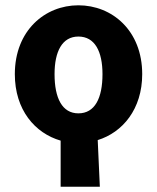

<svg xmlns="http://www.w3.org/2000/svg" viewBox="-20 -528 593 725"><path d="M517 -248C517 -413 403 -508 276 -508C150 -508 36 -413 36 -248C36 -113 112 -25 209 3V177H357C355 117 351 61 349 1C443 -28 517 -116 517 -248ZM276 -100C215 -100 186 -157 186 -248C186 -334 215 -390 276 -390C338 -390 367 -334 367 -248C367 -157 338 -100 276 -100Z"/></svg>

Font: Cambridge Sans Bold
Style: Regular
Weight: 700
Version: Version 2.020;PS 002.020;hotconv 1.0.88;makeotf.lib2.5.64775